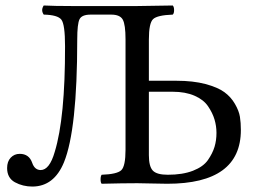

<svg xmlns="http://www.w3.org/2000/svg" viewBox="-20 -667 929 699"><path d="M522 -333V-102.1Q522 -61 536.4 -45.9Q550.8 -30.8 590.8 -30.8Q645 -30.8 682.6 -45.4Q720.2 -60.1 737.1 -84.5Q753.9 -108.9 761 -132.3Q768.1 -155.8 768.1 -183.1Q768.1 -208 761 -231.9Q753.9 -255.9 737.5 -280Q721.2 -304.2 688 -318.6Q654.8 -333 608.9 -333ZM437 -122.1V-523.9Q437 -577.1 427 -595.5Q417 -613.8 384.8 -613.8H310.1Q277.8 -613.8 269.5 -596.9Q261.2 -580.1 261.2 -522.9Q261.2 -194.8 212.9 -76.2Q176.8 11.7 98.1 12.2Q63 12.2 34.4 -3.4Q5.9 -19 5.9 -55.2Q5.9 -79.1 19 -93Q32.2 -106.9 51.8 -106.9Q85.9 -106.9 97.2 -74.2Q106 -48.3 127.9 -47.9Q160.2 -47.9 179.2 -113.8Q217.3 -237.8 216.8 -499Q216.8 -578.1 203.4 -595.5Q189.9 -612.8 139.2 -613.8Q127.9 -629.9 139.2 -647Q177.2 -645 242.2 -645H479Q560.1 -646 608.9 -647Q613.8 -642.1 613.8 -630.1Q613.8 -618.2 608.9 -613.8Q552.7 -611.8 537.4 -597.4Q522 -583 522 -522.9V-373H622.1Q683.1 -373 728 -361.1Q772.9 -349.1 796.9 -331.5Q820.8 -314 835.4 -288.6Q850.1 -263.2 853.5 -241.7Q856.9 -220.2 856.9 -193.8Q856.9 2 588.9 2Q569.8 2 532 1Q494.1 0 480 0Q428.2 0 350.1 2Q346.2 -2 346.2 -13.9Q346.2 -25.9 350.1 -30.8Q406.2 -32.7 421.6 -47.4Q437 -62 437 -122.1Z"/></svg>

Font: Linux Libertine O
Style: Regular
Weight: 400
Designer: Philipp H. Poll
Foundry: Philipp H. Poll
Version: Version 5.3.0